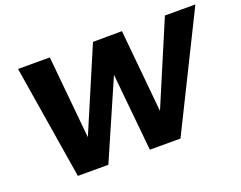

<svg xmlns="http://www.w3.org/2000/svg" viewBox="-110 -907 1398 1113"><g transform="rotate(-20 589.0 -350.5)"><path d="M990 -701H1178L831 0H642L595 -479L386 0H198L84 -701H280L329 -191L546 -700L725 -701L774 -191Z"/></g></svg>

Font: Gontserrat
Style: Bold Italic
Weight: 700
Italic angle: -11.3°
Designer: Julieta Ulanovsky
Foundry: Julieta Ulanovsky
Version: Version 6.001